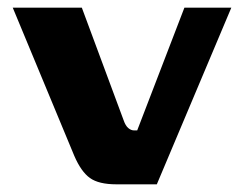

<svg xmlns="http://www.w3.org/2000/svg" viewBox="-20 -480 632 500"><path d="M283 0Q237.3 0 214.3 -16.4Q191.3 -32.8 173.4 -74.3L13.2 -460H193.1L302 -166.7Q306.9 -152.5 314.1 -146.5Q321.3 -140.4 329 -140.4H337.3L460.2 -460H582.4L388.4 0Z"/></svg>

Font: Genos Thin
Style: Regular
Weight: 100
Designer: Robert E. Leuschke
Foundry: Robert E. Leuschke
Version: Version 1.010